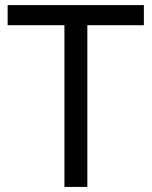

<svg xmlns="http://www.w3.org/2000/svg" viewBox="-20 -734 596 754"><path d="M323 0H233V-635H10V-714H545V-635H323Z"/></svg>

Font: Noto Sans Ol Chiki
Style: Regular
Weight: 400
Designer: Monotype Design Team, Lewis McGuffie
Foundry: Monotype Imaging Inc.
Version: Version 2.003